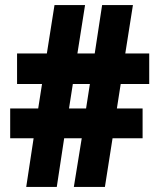

<svg xmlns="http://www.w3.org/2000/svg" viewBox="-20 -734 620 754"><path d="M454 -404 439 -308H540V-191H422L392 0H270L301 -191H232L203 0H83L112 -191H20V-308H130L145 -404H47V-524H164L194 -714H314L284 -524H352L381 -714H502L472 -524H566V-404ZM251 -308H318L333 -404H266Z"/></svg>

Font: Noto Sans Myanmar UI Condensed Black
Style: Regular
Weight: 900
Width: 3
Designer: Monotype Design Team
Foundry: Monotype Imaging Inc.
Version: Version 2.103; ttfautohint (v1.8.4.7-5d5b)